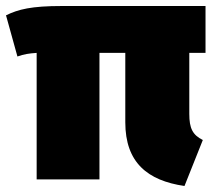

<svg xmlns="http://www.w3.org/2000/svg" viewBox="-31 -597 723 639"><path d="M653 -421V-577H175C73 -577 30 -566 -11 -546L27 -409C50 -417 64 -419 91 -421V0H300V-421H386V-190C386 -56 460 4 583 22L644 -131C610 -148 599 -170 599 -218V-421Z"/></svg>

Font: Glow Sans SC Normal Heavy
Style: Regular
Weight: 900
Designer: Ryoko NISHIZUKA (kana, bopomofo & ideographs); Paul D. Hunt (Latin, Greek & Cyrillic); Sandoll Communications, Soo-young
Version: Version 0.93